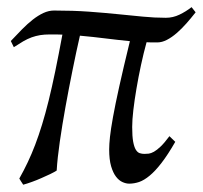

<svg xmlns="http://www.w3.org/2000/svg" viewBox="-20 -486 559 529"><path d="M462.9 -95.2Q442.4 -59.6 425 -37.1Q407.7 -14.6 392.3 -2Q377 10.7 363.3 15.4Q349.6 20 335.9 20Q327.1 20 317.4 15.6Q307.6 11.2 299.6 0.7Q291.5 -9.8 286.1 -28.1Q280.8 -46.4 280.8 -74.2Q280.8 -88.4 283 -108.9Q285.2 -129.4 291.3 -163.3Q297.4 -197.3 308.6 -247.8Q319.8 -298.3 337.9 -372.6Q303.7 -376 270.8 -380.1Q237.8 -384.3 200.2 -387.7Q189.9 -342.8 179.7 -292Q169.4 -241.2 160.4 -191.4Q151.4 -141.6 144.8 -95.9Q138.2 -50.3 136.2 -16.1Q129.4 -11.7 118.2 -6.3Q106.9 -1 94.2 4.6Q81.5 10.3 68.1 15.1Q54.7 20 43.9 22.9Q43 21.5 41.3 18.8Q39.6 16.1 37.6 13.2Q35.6 9.8 33.2 5.9Q45.9 -16.6 56.6 -39.3Q67.4 -62 77.1 -87.6Q86.9 -113.3 95.9 -142.8Q105 -172.4 114 -208.7Q123 -245.1 132.3 -290Q141.6 -335 151.9 -390.6Q143.6 -391.1 134.8 -391.1H117.2Q102.5 -391.1 90.6 -389.2Q78.6 -387.2 67.1 -383.1Q55.7 -378.9 43.9 -372.1Q32.2 -365.2 18.1 -356L9.8 -373Q25.4 -389.6 40.5 -405Q55.7 -420.4 70.3 -431.9Q85 -443.4 99.6 -450.2Q114.3 -457 128.9 -457Q181.6 -457 224.6 -453.9Q267.6 -450.7 304.4 -447Q341.3 -443.4 373.5 -440.2Q405.8 -437 437 -437Q456.5 -437 474.4 -445.6Q492.2 -454.1 507.8 -466.3L519 -452.1Q506.8 -436.5 493.7 -421.6Q480.5 -406.7 467 -395Q453.6 -383.3 439.9 -376.2Q426.3 -369.1 413.1 -369.1H397.9Q390.6 -369.1 383.8 -369.6Q375.5 -339.4 368.4 -306.4Q361.3 -273.4 356 -241.9Q350.6 -210.4 347.4 -182.9Q344.2 -155.3 344.2 -136.2Q344.2 -110.4 346.9 -95.7Q349.6 -81.1 354.2 -73.5Q358.9 -65.9 365 -64Q371.1 -62 377.9 -62Q383.8 -62 389.9 -62.7Q396 -63.5 404.1 -67.9Q412.1 -72.3 422.6 -82.3Q433.1 -92.3 446.8 -110.8Z"/></svg>

Font: Gentium Plus
Style: Italic
Weight: 400
Italic angle: -8°
Designer: J. Victor Gaultney, Annie Olsen, Iska Routamaa
Foundry: SIL International
Version: Version 1.510